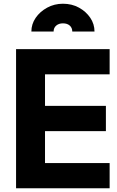

<svg xmlns="http://www.w3.org/2000/svg" viewBox="-20 -1008 629 1028"><path d="M66 0H567V-135H221V-306H547V-441H221V-610H567V-745H66ZM148 -839H267Q267 -859 281 -871Q295 -883 317 -883Q340 -883 353.5 -871Q367 -859 367 -839H486Q486 -879 463.5 -912.5Q441 -946 403 -967Q365 -988 317 -988Q271 -988 232.5 -967Q194 -946 171 -912.5Q148 -879 148 -839Z"/></svg>

Font: Plus Jakarta Sans ExtraBold
Style: Regular
Weight: 800
Designer: Gumpita Rahayu
Foundry: Tokotype
Version: Version 2.004; ttfautohint (v1.8.3)